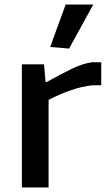

<svg xmlns="http://www.w3.org/2000/svg" viewBox="-20 -822 477 842"><path d="M200 -616 268 -802H389L283 -609ZM76 -540H173L180 -462H184Q247 -497 294.5 -520Q342 -543 383 -549H424V-448H385Q338 -443 288.5 -425.5Q239 -408 193 -384V0H76Z"/></svg>

Font: Encode Sans Wide
Style: Medium
Weight: 500
Designer: Pablo Impallari, Andres Torresi
Foundry: Pablo Impallari, Andres Torresi
Version: Version 1.000; ttfautohint (v1.00) -l 8 -r 50 -G 200 -x 14 -